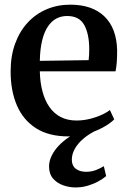

<svg xmlns="http://www.w3.org/2000/svg" viewBox="-20 -573 548 822"><path d="M273 11Q189 11 134.2 -24Q79.5 -59 52.5 -121.5Q25.5 -184 25.5 -267Q25.5 -333.5 44.8 -386.2Q64 -439 98.5 -476.2Q133 -513.5 179.5 -533.2Q226 -553 280.5 -553Q375 -553 427 -502.8Q479 -452.5 481.5 -358.5Q481.5 -327 479.8 -305Q478 -283 474.5 -267.5H150.5Q151.5 -220.5 161.8 -181.8Q172 -143 191.5 -115Q211 -87 240 -72Q269 -57 308 -57Q347.5 -57 388 -70.8Q428.5 -84.5 450.5 -102L469 -62Q452 -44.5 421.5 -27.8Q391 -11 352.2 0Q313.5 11 273 11ZM150.5 -312.5 359.5 -315.5Q361 -326.5 361.5 -338.8Q362 -351 362 -362Q362 -427 340.8 -465.8Q319.5 -504.5 267.5 -504.5Q242 -504.5 221.2 -493.5Q200.5 -482.5 185 -459.5Q169.5 -436.5 160.5 -400Q151.5 -363.5 150.5 -312.5ZM303 229.5Q277 229.5 251 220.5Q225 211.5 207.5 191.8Q190 172 190 139.5Q190 117 200.8 94.5Q211.5 72 231 51.2Q250.5 30.5 277 13Q303.5 -4.5 335 -17.5L361.5 -21.5L398 -17.5Q362.5 -1 337.8 20Q313 41 300.2 64.2Q287.5 87.5 287.5 110.5Q287.5 136.5 304.5 149.5Q321.5 162.5 348.5 162.5Q370 162.5 388 156Q406 149.5 424.5 138.5L434.5 181Q419.5 193.5 399 204.5Q378.5 215.5 354.2 222.5Q330 229.5 303 229.5Z"/></svg>

Font: Merriweather 60pt SemiBold
Style: Regular
Weight: 600
Version: Version 2.100